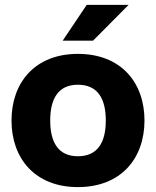

<svg xmlns="http://www.w3.org/2000/svg" viewBox="-20 -752 637 784"><path d="M298 12C474 12 570 -105 570 -260C570 -415 474 -532 298 -532C123 -532 27 -415 27 -260C27 -105 123 12 298 12ZM185 -260C185 -349 218 -406 298 -406C379 -406 412 -349 412 -260C412 -171 379 -114 298 -114C218 -114 185 -171 185 -260ZM236 -586H360L505 -732H334Z"/></svg>

Font: Aspekta 750
Style: Regular
Weight: 750
Designer: Ivo Dolenc
Version: Version 2.000